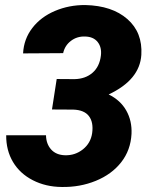

<svg xmlns="http://www.w3.org/2000/svg" viewBox="-20 -742 606 772"><path d="M208 -424.3 279.8 -423.8Q323.7 -424.8 352.1 -449.5Q380.4 -474.1 385.7 -518.6Q389.6 -551.8 372.6 -573.2Q355.5 -594.7 321.3 -595.2Q289.6 -596.2 265.1 -577.6Q240.7 -559.1 233.9 -528.3L72.8 -527.3Q75.7 -585 109.9 -629.4Q144 -673.8 200.9 -698Q257.8 -722.2 323.2 -721.7Q430.7 -719.2 492.2 -665.3Q553.7 -611.3 548.3 -521.5Q542 -420.9 417 -362.3Q464.4 -338.9 487.8 -297.4Q511.2 -255.9 508.8 -203.6Q505.4 -138.2 467.3 -89.6Q429.2 -41 365.2 -14.9Q301.3 11.2 228 9.8Q164.1 9.3 112.1 -17.3Q60.1 -43.9 32.2 -90.8Q4.4 -137.7 4.9 -198.2H165Q165.5 -163.6 185.5 -141.1Q205.6 -118.7 241.7 -117.7Q282.2 -116.7 313.5 -141.6Q344.7 -166.5 350.6 -207Q356.4 -250.5 337.6 -275.1Q318.8 -299.8 274.9 -301.3L189 -301.8Z"/></svg>

Font: TypoPRO Roboto
Style: Italic
Weight: 900
Italic angle: -12°
Designer: Google
Version: Version 2.136; 2016